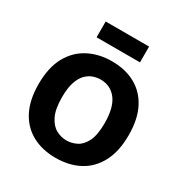

<svg xmlns="http://www.w3.org/2000/svg" viewBox="-199 -1016 1124 1180"><g transform="rotate(30 363.5 -426.0)"><path d="M361 14Q266 14 194.5 -25Q123 -64 84 -140Q45 -216 45 -327Q45 -445 87 -521.5Q129 -598 202 -636Q275 -674 367 -674Q462 -674 533 -635Q604 -596 643 -520Q682 -444 682 -331Q682 -216 641 -139Q600 -62 528 -24Q456 14 361 14ZM366 -112Q402 -112 437 -129.5Q472 -147 494.5 -192.5Q517 -238 517 -321Q517 -433 475 -487.5Q433 -542 362 -542Q337 -542 310.5 -533Q284 -524 261 -501Q238 -478 224 -436.5Q210 -395 210 -329Q210 -247 232.5 -199.5Q255 -152 290.5 -132Q326 -112 366 -112ZM210 -754V-866H518V-754Z"/></g></svg>

Font: Bricolage Grotesque 10pt ExtraBold
Style: Regular
Weight: 800
Designer: Mathieu Triay
Foundry: Atelier Triay
Version: Version 1.000; ttfautohint (v1.8.4.7-5d5b);gftools[0.9.32]